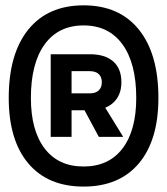

<svg xmlns="http://www.w3.org/2000/svg" viewBox="-20 -706 626 719"><path d="M293 -7.3Q159.2 -7.3 85.9 -94.2Q12.7 -181.2 12.7 -339.4Q12.7 -504.4 85.9 -595.2Q159.2 -686 293 -686Q426.8 -686 500 -595.2Q573.2 -504.4 573.2 -339.4Q573.2 -181.2 500 -94.2Q426.8 -7.3 293 -7.3ZM169.9 -193.4V-502.9H248V-193.4ZM350.1 -193.4 294.4 -296.9 369.6 -310.1 441.4 -193.4ZM293 -82.5Q387.2 -82.5 438.7 -149.9Q490.2 -217.3 490.2 -339.4Q490.2 -468.8 438.7 -539.8Q387.2 -610.8 293 -610.8Q198.7 -610.8 147.2 -539.8Q95.7 -468.8 95.7 -339.4Q95.7 -217.3 147.2 -149.9Q198.7 -82.5 293 -82.5ZM241.2 -293V-356.4H316.4Q337.9 -356.4 349.6 -367.4Q361.3 -378.4 361.3 -397.9Q361.3 -418 349.6 -428.7Q337.9 -439.5 316.4 -439.5H231.4V-502.9H316.4Q373 -502.9 403.8 -476.1Q434.6 -449.2 434.6 -397.9Q434.6 -349.1 403.8 -321Q373 -293 316.4 -293Z"/></svg>

Font: Cascadia Code PL
Style: Regular
Weight: 400
Monospace: yes
Designer: Aaron Bell
Foundry: Saja Typeworks
Version: Version 2102.003